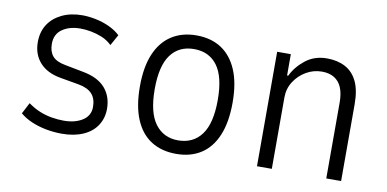

<svg xmlns="http://www.w3.org/2000/svg" viewBox="-56 -655 1644 816"><g transform="rotate(10 766.0 -247.5)"><path d="M243 8Q208 8 174 1.5Q140 -5 111 -17.5Q82 -30 61 -48L86 -96Q111 -78 136.5 -67.5Q162 -57 189 -52.5Q216 -48 241 -48Q290 -48 322 -68.5Q354 -89 354 -127Q354 -163 335 -183.5Q316 -204 276 -211L196 -225Q138 -235 106.5 -270Q75 -305 75 -358Q75 -402 95.5 -434Q116 -466 154 -484.5Q192 -503 243 -503Q270 -503 301.5 -496.5Q333 -490 360.5 -477Q388 -464 407 -446L381 -399Q361 -418 337.5 -427.5Q314 -437 290 -441.5Q266 -446 244 -446Q197 -446 166 -424.5Q135 -403 135 -361Q135 -328 151.5 -308.5Q168 -289 207 -282L285 -267Q351 -255 382.5 -219Q414 -183 414 -129Q414 -89 393.5 -57.5Q373 -26 334 -9Q295 8 243 8Z M736 8Q673 8 628 -20.5Q583 -49 559 -106Q535 -163 535 -248Q535 -332 559 -388.5Q583 -445 628 -474Q673 -503 735 -503Q798 -503 842.5 -474Q887 -445 911 -388.5Q935 -332 935 -248Q935 -163 911 -106Q887 -49 842.5 -20.5Q798 8 736 8ZM734 -50Q799 -50 835 -98.5Q871 -147 871 -248Q871 -348 835.5 -396Q800 -444 735 -444Q670 -444 634.5 -396Q599 -348 599 -248Q599 -147 635 -98.5Q671 -50 734 -50Z M1084 0V-494H1143V-402H1148Q1167 -442 1205.5 -472.5Q1244 -503 1298 -503Q1343 -503 1376.5 -485.5Q1410 -468 1428.5 -430.5Q1447 -393 1447 -331V0H1383V-327Q1383 -367 1372 -392.5Q1361 -418 1339.5 -431Q1318 -444 1287 -444Q1250 -444 1218.5 -425.5Q1187 -407 1167.5 -376.5Q1148 -346 1148 -308V0Z"/></g></svg>

Font: Nunito Sans 7pt Condensed Light
Style: Regular
Weight: 300
Width: 3
Designer: Vernon Adams
Foundry: Vernon Adams
Version: Version 3.101;gftools[0.9.27]